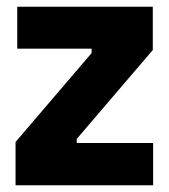

<svg xmlns="http://www.w3.org/2000/svg" viewBox="-20 -548 499 568"><path d="M26 0V-128L251 -391V-404H31V-528H432V-400L207 -137V-125H433V0Z"/></svg>

Font: Bricolage Grotesque 24pt SemiCondensed ExtraBold
Style: Regular
Weight: 800
Width: 4
Designer: Mathieu Triay
Foundry: Atelier Triay
Version: Version 1.001;gftools[0.9.33.dev8+g029e19f]